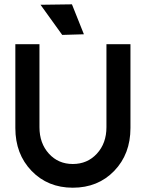

<svg xmlns="http://www.w3.org/2000/svg" viewBox="-20 -854 673 886"><path d="M315.9 12.2Q200.7 12.2 125.7 -65.4Q50.8 -143.1 50.8 -263.2V-649.9H162.1V-267.1Q162.1 -192.9 205.6 -145Q249 -97.2 315.9 -97.2Q383.3 -97.2 427.2 -145Q471.2 -192.9 471.2 -267.1V-649.9H582V-263.2Q582 -143.1 507.1 -65.4Q432.1 12.2 315.9 12.2ZM267.1 -692.9 167 -832 312 -834 367.2 -695.8Z"/></svg>

Font: Apfel Grotezk Mittel
Style: Regular
Weight: 500
Designer: Luigi Gorlero
Foundry: © 2023, Luigi Gorlero & Collletttivo
Version: Version 2.000;Glyphs 3.2 (3217)